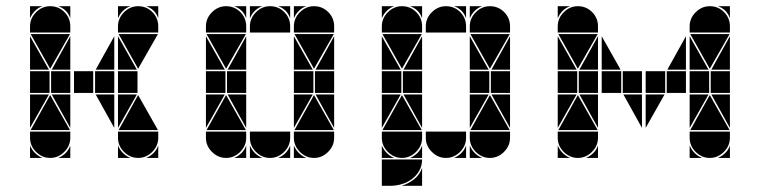

<svg xmlns="http://www.w3.org/2000/svg" viewBox="-20 -512 2454 620"><path d="M142 -492Q169 -492 188 -473Q207 -454 207 -427V-407H77V-427Q77 -453 96.5 -472.5Q116 -492 142 -492ZM426 -492Q453 -492 472 -473Q491 -454 491 -427V-407H361V-427Q361 -453 380.5 -472.5Q400 -492 426 -492ZM426 -2Q400 -2 380.5 -21.5Q361 -41 361 -67V-87H491V-67Q491 -41 471.5 -21.5Q452 -2 426 -2ZM142 -2Q116 -2 96.5 -21.5Q77 -41 77 -67V-87H207V-67Q207 -41 187.5 -21.5Q168 -2 142 -2ZM363 -92 426 -205 490 -92ZM79 -92 142 -205 206 -92ZM206 -402 142 -290 79 -402ZM490 -402 426 -290 363 -402ZM424 -212H361V-282H424ZM140 -212H77V-282H140ZM349 -212H287V-282H349ZM281 -212H219V-282H281ZM77 -287V-395L138 -287ZM361 -287V-395L422 -287ZM361 -207H422L361 -99ZM77 -207H138L77 -99ZM207 -287H147L207 -395ZM349 -207V-99L289 -207ZM349 -287H289L349 -395ZM207 -207V-99L147 -207ZM77 -42Q89 -14 117 -2H77ZM361 -42Q373 -14 401 -2H361ZM361 -492H401Q387 -487 377 -477Q367 -467 361 -453ZM77 -492H117Q103 -487 93 -477Q83 -467 77 -453ZM168 -2Q182 -8 192 -18Q202 -28 207 -42V-2ZM452 -2Q466 -8 476 -18Q486 -28 491 -42V-2ZM491 -492V-453Q481 -482 452 -492ZM207 -492V-453Q197 -482 168 -492ZM207 -212H145V-282H207Z M852 -492Q879 -492 898 -473Q917 -454 917 -427V-407H787V-427Q787 -453 806.5 -472.5Q826 -492 852 -492ZM710 -492Q737 -492 756 -473Q775 -454 775 -427V-407H645V-427Q645 -453 664.5 -472.5Q684 -492 710 -492ZM994 -492Q1021 -492 1040 -473Q1059 -454 1059 -427V-407H929V-427Q929 -453 948.5 -472.5Q968 -492 994 -492ZM994 -2Q968 -2 948.5 -21.5Q929 -41 929 -67V-87H1059V-67Q1059 -41 1039.5 -21.5Q1020 -2 994 -2ZM710 -2Q684 -2 664.5 -21.5Q645 -41 645 -67V-87H775V-67Q775 -41 755.5 -21.5Q736 -2 710 -2ZM852 -2Q826 -2 806.5 -21.5Q787 -41 787 -67V-87H917V-67Q917 -41 897.5 -21.5Q878 -2 852 -2ZM931 -92 994 -205 1058 -92ZM647 -92 710 -205 774 -92ZM774 -402 710 -290 647 -402ZM1058 -402 994 -290 931 -402ZM992 -212H929V-282H992ZM708 -212H645V-282H708ZM1059 -212H997V-282H1059ZM775 -212H713V-282H775ZM645 -287V-395L706 -287ZM929 -287V-395L990 -287ZM929 -207H990L929 -99ZM645 -207H706L645 -99ZM775 -287H715L775 -395ZM1059 -207V-99L999 -207ZM775 -207V-99L715 -207ZM1059 -287H999L1059 -395ZM787 -42Q799 -14 827 -2H787ZM929 -42Q941 -14 969 -2H929ZM929 -492H969Q955 -487 945 -477Q935 -467 929 -453ZM878 -2Q892 -8 902 -18Q912 -28 917 -42V-2ZM736 -2Q750 -8 760 -18Q770 -28 775 -42V-2ZM787 -492H827Q813 -487 803 -477Q793 -467 787 -453ZM917 -492V-453Q907 -482 878 -492ZM775 -492V-453Q765 -482 736 -492Z M1420 -492Q1447 -492 1466 -473Q1485 -454 1485 -427V-407H1355V-427Q1355 -453 1374.5 -472.5Q1394 -492 1420 -492ZM1278 -492Q1305 -492 1324 -473Q1343 -454 1343 -427V-407H1213V-427Q1213 -453 1232.5 -472.5Q1252 -492 1278 -492ZM1562 -492Q1589 -492 1608 -473Q1627 -454 1627 -427V-407H1497V-427Q1497 -453 1516.5 -472.5Q1536 -492 1562 -492ZM1213 3H1343Q1343 23 1334 39Q1325 55 1310.5 66Q1296 77 1277.5 82.5Q1259 88 1241 88H1213ZM1562 -2Q1536 -2 1516.5 -21.5Q1497 -41 1497 -67V-87H1627V-67Q1627 -41 1607.5 -21.5Q1588 -2 1562 -2ZM1278 -2Q1252 -2 1232.5 -21.5Q1213 -41 1213 -67V-87H1343V-67Q1343 -41 1323.5 -21.5Q1304 -2 1278 -2ZM1420 -2Q1394 -2 1374.5 -21.5Q1355 -41 1355 -67V-87H1485V-67Q1485 -41 1465.5 -21.5Q1446 -2 1420 -2ZM1499 -92 1562 -205 1626 -92ZM1215 -92 1278 -205 1342 -92ZM1342 -402 1278 -290 1215 -402ZM1626 -402 1562 -290 1499 -402ZM1560 -212H1497V-282H1560ZM1276 -212H1213V-282H1276ZM1627 -212H1565V-282H1627ZM1343 -212H1281V-282H1343ZM1213 -287V-395L1274 -287ZM1497 -287V-395L1558 -287ZM1497 -207H1558L1497 -99ZM1213 -207H1274L1213 -99ZM1343 -287H1283L1343 -395ZM1627 -207V-99L1567 -207ZM1343 -207V-99L1283 -207ZM1627 -287H1567L1627 -395ZM1277 88Q1299 81 1317 67Q1335 53 1343 30V88ZM1213 -42Q1225 -14 1253 -2H1213ZM1497 -42Q1509 -14 1537 -2H1497ZM1497 -492H1537Q1523 -487 1513 -477Q1503 -467 1497 -453ZM1446 -2Q1460 -8 1470 -18Q1480 -28 1485 -42V-2ZM1213 -492H1253Q1239 -487 1229 -477Q1219 -467 1213 -453ZM1304 -2Q1318 -8 1328 -18Q1338 -28 1343 -42V-2ZM1485 -492V-453Q1475 -482 1446 -492ZM1343 -492V-453Q1333 -482 1304 -492Z M2272 -492Q2299 -492 2318 -473Q2337 -454 2337 -427V-407H2207V-427Q2207 -453 2226.5 -472.5Q2246 -492 2272 -492ZM2272 -2Q2246 -2 2226.5 -21.5Q2207 -41 2207 -67V-87H2337V-67Q2337 -41 2317.5 -21.5Q2298 -2 2272 -2ZM2209 -92 2272 -205 2336 -92ZM2336 -402 2272 -290 2209 -402ZM2270 -212H2207V-282H2270ZM1986 -212H1923V-282H1986ZM2128 -212H2065V-282H2128ZM2053 -212H1991V-282H2053ZM2337 -212H2275V-282H2337ZM2195 -212H2133V-282H2195ZM2207 -207H2268L2207 -99ZM2207 -287V-395L2268 -287ZM1923 -287V-395L1984 -287ZM2065 -207H2126L2065 -99ZM2337 -287H2277L2337 -395ZM2337 -207V-99L2277 -207ZM2053 -207V-99L1993 -207ZM2195 -287H2135L2195 -395ZM2207 -42Q2219 -14 2247 -2H2207ZM2298 -2Q2312 -8 2322 -18Q2332 -28 2337 -42V-2ZM2337 -492V-453Q2327 -482 2298 -492ZM1846 -492Q1873 -492 1892 -473Q1911 -454 1911 -427V-407H1781V-427Q1781 -453 1800.5 -472.5Q1820 -492 1846 -492ZM1846 -2Q1820 -2 1800.5 -21.5Q1781 -41 1781 -67V-87H1911V-67Q1911 -41 1891.5 -21.5Q1872 -2 1846 -2ZM1783 -92 1846 -205 1910 -92ZM1910 -402 1846 -290 1783 -402ZM1844 -212H1781V-282H1844ZM1911 -212H1849V-282H1911ZM1781 -287V-395L1842 -287ZM1781 -207H1842L1781 -99ZM1911 -287H1851L1911 -395ZM1911 -207V-99L1851 -207ZM1781 -42Q1793 -14 1821 -2H1781ZM1781 -492H1821Q1807 -487 1797 -477Q1787 -467 1781 -453ZM1872 -2Q1886 -8 1896 -18Q1906 -28 1911 -42V-2Z"/></svg>

Font: CAT DyFa
Style: Regular
Weight: 400
Designer: Peter Wiegel
Foundry: Peter Wiegel
Version: Version 1.001; ttfautohint (v1.3)